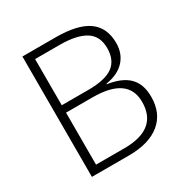

<svg xmlns="http://www.w3.org/2000/svg" viewBox="-164 -850 955 986"><g transform="rotate(-30 313.5 -357.0)"><path d="M101.1 -713.9H296.9Q429.2 -713.9 491.2 -668.9Q553.2 -624 553.2 -533.2Q553.2 -471.2 515.4 -429.9Q477.5 -388.7 404.8 -377V-374Q490.2 -361.3 530.5 -320.1Q570.8 -278.8 570.8 -205.1Q570.8 -106.4 505.4 -53.2Q439.9 0 319.8 0H101.1ZM150.9 -396H308.1Q408.7 -396 454.3 -429.4Q500 -462.9 500 -534.2Q500 -605.5 448.5 -637.7Q397 -669.9 294.9 -669.9H150.9ZM150.9 -352.1V-43.9H318.8Q517.1 -43.9 517.1 -205.1Q517.1 -352.1 308.1 -352.1Z"/></g></svg>

Font: Zoram GWebM Light
Style: Regular
Weight: 300
Foundry: Ascender Corporation
Version: Version 1.000